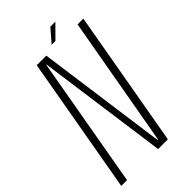

<svg xmlns="http://www.w3.org/2000/svg" viewBox="-256 -825 893 893"><g transform="rotate(-45 191.0 -378.5)"><path d="M-22 0H16L129.5 -645H131.5L220.5 0H284.5L403.5 -675H365.5L251.5 -31.5H248.5L160 -675H97ZM213.5 -693.5H238.5L301.5 -757H268.5Z"/></g></svg>

Font: Anybody Condensed ExtraLight
Style: Italic
Weight: 250
Width: 3
Italic angle: -10°
Version: Version 1.113;gftools[0.9.25]